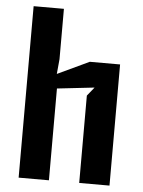

<svg xmlns="http://www.w3.org/2000/svg" viewBox="-53 -778 612 821"><g transform="rotate(5 253.0 -368.0)"><path d="M58 0H188V-394L348 -412L318 -375V0H448V-520H318L182 -456L188 -520V-736H58Z"/></g></svg>

Font: Pescante Normal
Style: Regular
Weight: 400
Designer: Ariel Martín Pérez
Foundry: Tunera Type Foundry
Version: Version 1.000;FEAKit 1.0